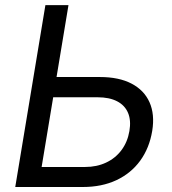

<svg xmlns="http://www.w3.org/2000/svg" viewBox="-20 -748 686 768"><path d="M181.2 -439.9H379.9Q455.6 -439.9 506.1 -413.6Q556.6 -387.2 578.1 -338.9Q599.6 -290.5 588.9 -224.6Q577.6 -155.8 540.8 -105.2Q503.9 -54.7 445.6 -27.3Q387.2 0 311.5 0H41L161.6 -727.5H253.9L146.5 -80.1H320.3Q367.2 -80.1 404.5 -97.7Q441.9 -115.2 466.1 -147.7Q490.2 -180.2 497.6 -223.6Q504.9 -266.1 492.2 -296.4Q479.5 -326.7 448.5 -342.8Q417.5 -358.9 370.6 -358.9H168.5Z"/></svg>

Font: Inter 16pt
Style: Italic
Weight: 400
Italic angle: -9.3988°
Version: Version 4.001;git-66647c0bb